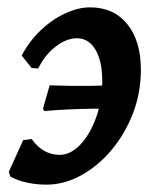

<svg xmlns="http://www.w3.org/2000/svg" viewBox="-20 -490 423 522"><path d="M106 12Q79 12 53.5 6.5Q28 1 8 -10L4 -23L43 -109L66 -112Q82 -90 101 -79.5Q120 -69 142 -69Q172 -69 198.5 -97Q225 -125 241.5 -171Q258 -217 258 -269Q258 -324 239.5 -355Q221 -386 189 -386Q161 -386 131.5 -363.5Q102 -341 84 -304L66 -305L39 -339Q59 -377 89.5 -406.5Q120 -436 156 -453Q192 -470 225 -470Q289 -470 326 -424.5Q363 -379 363 -300Q363 -238 341.5 -182Q320 -126 283.5 -82.5Q247 -39 201 -13.5Q155 12 106 12ZM100 -188 97 -195 115 -258Q169 -256 221.5 -256.5Q274 -257 321 -262L306 -193Q269 -195 234.5 -194.5Q200 -194 166.5 -192.5Q133 -191 100 -188Z"/></svg>

Font: Alegreya SemiBold
Style: Italic
Weight: 600
Italic angle: -7°
Designer: Juan Pablo del Peral
Foundry: Huerta Tipografica
Version: Version 2.009